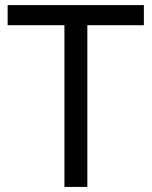

<svg xmlns="http://www.w3.org/2000/svg" viewBox="-20 -734 596 754"><path d="M323 0H233V-635H10V-714H545V-635H323Z"/></svg>

Font: Noto Sans Osmanya
Style: Regular
Weight: 400
Designer: Monotype Design Team
Foundry: Monotype Imaging Inc.
Version: Version 2.001; ttfautohint (v1.8.4.7-5d5b)